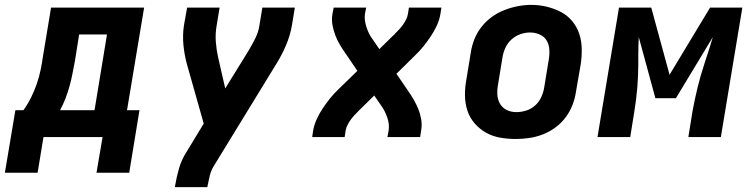

<svg xmlns="http://www.w3.org/2000/svg" viewBox="-55 -561 3075 786"><path d="M340 146 365 0H123L99 146H-35L8 -110H41Q59 -135 72.5 -162.5Q86 -190 95.5 -217.5Q105 -245 111 -273.5Q117 -302 121 -331L154 -530H535L465 -110H516L474 146ZM191 -110H332L383 -420H269L252 -313Q247 -287 242 -261Q237 -235 230 -209.5Q223 -184 213.5 -159Q204 -134 191 -110Z M661 205 662 198Q668 163 678 128Q688 93 708 62L779 -55L710 -299Q700 -336 696 -376Q692 -416 698 -457L711 -530H844L832 -457Q826 -423 828.5 -390Q831 -357 838 -326L867 -199L964 -356Q978 -380 990.5 -405Q1003 -430 1007 -457L1019 -530H1152L1140 -457Q1133 -416 1116 -376Q1099 -336 1076 -299L820 119Q809 137 804 157.5Q799 178 795 198L794 205Z M1223 0 1227 -27Q1231 -50 1241.5 -73Q1252 -96 1266 -117Q1280 -138 1296 -158Q1312 -178 1331 -196L1408 -271L1359 -343Q1347 -360 1336 -378.5Q1325 -397 1317.5 -417Q1310 -437 1306 -459Q1302 -481 1306 -504L1311 -530H1444L1439 -504Q1437 -490 1439 -476.5Q1441 -463 1445 -450.5Q1449 -438 1454.5 -426.5Q1460 -415 1467 -405L1498 -360L1552 -413Q1554 -415 1556.5 -417Q1559 -419 1561 -421V-422Q1570 -431 1578.5 -440Q1587 -449 1594.5 -459.5Q1602 -470 1607.5 -481Q1613 -492 1615 -504L1619 -530H1752L1748 -504Q1744 -480 1733.5 -457Q1723 -434 1709 -413Q1695 -392 1679 -372Q1663 -352 1644 -334L1568 -259L1617 -187Q1629 -170 1639.5 -151.5Q1650 -133 1658 -113Q1666 -93 1669.5 -71Q1673 -49 1669 -27L1665 0H1531L1536 -27Q1538 -40 1536.5 -53.5Q1535 -67 1530.5 -79.5Q1526 -92 1520.5 -103.5Q1515 -115 1508 -125L1477 -170L1423 -117Q1421 -115 1419 -113Q1417 -111 1415 -109H1414V-108Q1405 -99 1396.5 -90Q1388 -81 1380.5 -70.5Q1373 -60 1367.5 -49Q1362 -38 1360 -27L1356 0Z M2056 8Q2024 8 1992.5 2.5Q1961 -3 1934.5 -18Q1908 -33 1888 -56Q1868 -79 1858.5 -108Q1849 -137 1848.5 -169.5Q1848 -202 1854 -234L1872 -344Q1876 -372 1886.5 -399Q1897 -426 1915 -449.5Q1933 -473 1957.5 -491Q1982 -509 2009 -519.5Q2036 -530 2064 -535.5Q2092 -541 2120 -541Q2153 -541 2183.5 -533.5Q2214 -526 2241 -512Q2268 -498 2287.5 -474.5Q2307 -451 2316.5 -422Q2326 -393 2326.5 -360.5Q2327 -328 2322 -296L2303 -186Q2299 -158 2288.5 -131Q2278 -104 2260.5 -80.5Q2243 -57 2218.5 -39Q2194 -21 2166.5 -10.5Q2139 0 2111 4Q2083 8 2056 8ZM2058 -102Q2079 -102 2099.5 -108.5Q2120 -115 2136 -129.5Q2152 -144 2161 -164Q2170 -184 2173 -204L2191 -314Q2195 -335 2194 -356Q2193 -377 2183.5 -394Q2174 -411 2155 -419.5Q2136 -428 2115 -428Q2095 -428 2075 -421Q2055 -414 2039 -399.5Q2023 -385 2014 -365.5Q2005 -346 2002 -326L1984 -216Q1980 -195 1981 -174.5Q1982 -154 1991.5 -137Q2001 -120 2019 -111Q2037 -102 2058 -102Z M2391 0 2479 -530H2611L2686 -255L2852 -530H2984L2896 0H2763L2780 -106Q2789 -155 2801 -204Q2813 -253 2829 -301L2840 -335Q2846 -354 2852 -372.5Q2858 -391 2863 -409L2712 -159H2628L2560 -409Q2559 -390 2558.5 -372Q2558 -354 2558 -336V-300Q2558 -252 2554 -203Q2550 -154 2542 -106L2525 0Z"/></svg>

Font: Iosevka Curly XBdExObl
Style: Regular
Weight: 800
Width: 7
Italic angle: -9°
Monospace: yes
Designer: Belleve Invis
Foundry: Belleve Invis
Version: Version 11.1.0; ttfautohint (v1.8.3)